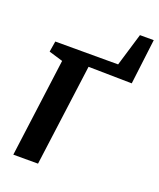

<svg xmlns="http://www.w3.org/2000/svg" viewBox="-133 -793 727 876"><g transform="rotate(20 230.5 -355.0)"><path d="M394 -710H461L434 -490.5L223 -494L157.5 0H37.5L100.5 -478L32.5 -498.5L41 -550.5H346Z"/></g></svg>

Font: Merriweather 28pt SemiBold
Style: Italic
Weight: 600
Italic angle: -7.8°
Version: Version 2.101